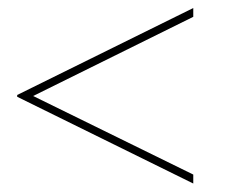

<svg xmlns="http://www.w3.org/2000/svg" viewBox="-20 -587 571 469"><path d="M452.1 -160.6V-138.7L22 -350.6V-355L452.1 -567.4V-545.9L61 -352.5Z"/></svg>

Font: Fortheenas_01
Style: Regular
Weight: 100
Designer: Situjuh Nazara
Version: Version 1.10 September 8, 2014